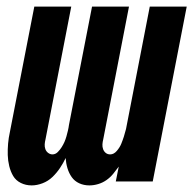

<svg xmlns="http://www.w3.org/2000/svg" viewBox="-20 -550 590 582"><path d="M76 12Q58 12 43 4.5Q28 -3 20 -16.5Q12 -30 8 -46.5Q4 -63 3.5 -80Q3 -97 4.5 -114.5Q6 -132 10 -150L84 -530H196L118 -128Q116 -120 115.5 -112.5Q115 -105 117.5 -98Q120 -91 126 -86.5Q132 -82 139 -82Q148 -82 155 -89Q162 -96 167 -104Q172 -112 175.5 -120Q179 -128 181.5 -137Q184 -146 186 -154.5Q188 -163 189 -171L259 -530H371L293 -128Q291 -120 290.5 -112.5Q290 -105 292.5 -98Q295 -91 300.5 -86.5Q306 -82 314 -82Q325 -82 334 -92.5Q343 -103 347.5 -114Q352 -125 355.5 -136Q359 -147 362 -159L434 -530H546L443 0H331L340 -45Q332 -34 323 -23Q314 -12 302.5 -4Q291 4 277.5 8Q264 12 251 12Q234 12 220 5.5Q206 -1 197.5 -13Q189 -25 184.5 -40Q180 -55 179 -71Q172 -56 162 -41Q152 -26 139 -13.5Q126 -1 109 5.5Q92 12 76 12Z"/></svg>

Font: Lode Term
Style: Bold Italic
Weight: 700
Italic angle: -11°
Monospace: yes
Designer: Belleve Invis
Foundry: Belleve Invis
Version: Version 29.2.0